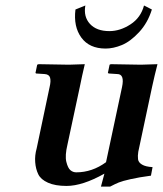

<svg xmlns="http://www.w3.org/2000/svg" viewBox="-20 -671 597 703"><path d="M292.5 -650.9Q285.2 -609.9 309.3 -583.5Q333.5 -557.1 380.4 -557.1Q419.9 -557.1 457.8 -581.8Q495.6 -606.4 507.3 -650.9L536.1 -636.2Q521 -587.4 489.3 -553.2Q457.5 -519 426.3 -506.1Q395 -493.2 366.7 -493.2Q307.1 -493.2 277.8 -533.4Q248.5 -573.7 256.3 -636.2ZM486.3 -115.2Q483.9 -100.1 485.4 -88.1Q486.8 -76.2 500 -68.4Q513.2 -60.5 538.6 -59.1L532.7 -27.8Q488.8 -22 458.5 -15.1Q428.2 -8.3 415 -2.9Q401.9 2.4 383.3 12.2H349.6L362.3 -35.2Q282.2 9.8 223.6 9.8Q182.1 9.8 155.8 -2Q129.4 -13.7 120.1 -33Q110.8 -52.2 108.9 -76.9Q106.9 -101.6 114.3 -127.9L161.6 -352.1Q167 -374.5 163.3 -386.7Q159.7 -398.9 143.1 -399.9L112.3 -401.9L109.9 -403.8L116.2 -434.1L121.6 -436Q200.2 -434.1 232.4 -434.1L290.5 -436Q279.8 -391.1 272.5 -354L227.1 -142.1Q217.3 -101.1 222.9 -78.4Q228.5 -55.7 237.8 -47.9Q247.1 -40 259.3 -40Q317.4 -40 368.2 -77.1L426.8 -352.1Q437 -399.9 409.2 -399.9L378.4 -401.9L375 -403.8L381.3 -434.1L385.7 -436Q469.2 -434.1 496.1 -434.1L556.6 -436Q545.9 -394.5 537.1 -354Z"/></svg>

Font: Linux Libertine Slanted
Style: Semibold Slanted
Weight: 600
Designer: Philipp H. Poll
Foundry: Philipp H. Poll
Version: Version 5.1.1